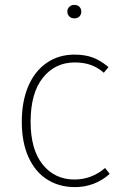

<svg xmlns="http://www.w3.org/2000/svg" viewBox="-20 -754 503 784"><path d="M423 -480 404 -457Q380 -478 351.5 -488.5Q323 -499 285 -499Q205 -499 155 -436.5Q105 -374 105 -257Q105 -143 154.5 -82Q204 -21 284 -21Q354 -21 409 -68L428 -44Q367 10 286 10Q221 10 172 -21.5Q123 -53 96 -113Q69 -173 69 -257Q69 -340 95.5 -402Q122 -464 171 -497.5Q220 -531 284 -531Q327 -531 359 -519Q391 -507 423 -480ZM312 -707Q312 -695 304.5 -687Q297 -679 283 -679Q271 -679 263 -687Q255 -695 255 -707Q255 -718 263 -726Q271 -734 283 -734Q297 -734 304.5 -726Q312 -718 312 -707Z"/></svg>

Font: FiraGO UltraLight
Style: Regular
Weight: 200
Designer: bBox Type
Foundry: bBox Type GmbH
Version: Version 1.001